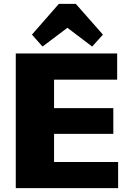

<svg xmlns="http://www.w3.org/2000/svg" viewBox="-20 -978 669 998"><path d="M217 -136H594V0H62V-700H589V-564H217L261 -669V-344L217 -416H569V-282H217L261 -354V-31ZM146 -798 286 -958H374L515 -798L459 -736L273 -877H388L201 -736Z"/></svg>

Font: Pathway Extreme ExtraBold
Style: Regular
Weight: 800
Designer: Eduardo Rodriguez Tunni
Foundry: Eduardo Rodriguez Tunni
Version: Version 1.001;gftools[0.9.26]